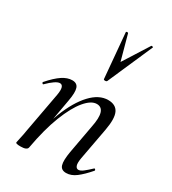

<svg xmlns="http://www.w3.org/2000/svg" viewBox="-181 -826 830 929"><g transform="rotate(30 234.0 -361.0)"><path d="M337 9Q309 9 302 -14Q295 -37 304 -89L333 -248Q355 -355 300 -355Q269 -355 235 -314.5Q201 -274 171 -197Q141 -120 121 -9L107 -10Q128 -127 162.5 -214.5Q197 -302 242.5 -350.5Q288 -399 338 -399Q381 -399 396 -368Q411 -337 398 -267L365 -89Q360 -59 365 -46.5Q370 -34 381 -34Q392 -34 407.5 -46Q423 -58 443 -77Q446 -81 450 -77Q454 -73 451 -69Q419 -32 392 -11.5Q365 9 337 9ZM82 8Q66 8 60.5 6Q55 4 55 1Q55 -2 60.5 -25Q66 -48 70 -74L111 -297Q121 -353 95 -353Q84 -353 67 -341.5Q50 -330 29 -309Q26 -305 22 -309.5Q18 -314 21 -317Q56 -357 84.5 -376Q113 -395 140 -395Q167 -395 174.5 -373Q182 -351 173 -302L121 -9Q118 8 82 8ZM269 -477 247 -726Q247 -729 252.5 -729.5Q258 -730 259 -727L297 -588L387 -730Q388 -732 393.5 -730.5Q399 -729 397 -726L288 -477Q286 -472 277.5 -472Q269 -472 269 -477Z"/></g></svg>

Font: Cormorant Medium
Style: Italic
Weight: 500
Italic angle: -10°
Designer: Christian Thalmann (Catharsis Fonts)
Foundry: Catharsis Fonts
Version: Version 4.000